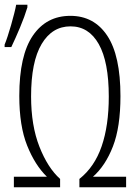

<svg xmlns="http://www.w3.org/2000/svg" viewBox="-20 -791 584 811"><path d="M277.8 -679.7Q200.2 -679.7 155.8 -605Q111.3 -530.3 111.3 -383.8Q111.3 -260.7 146.5 -171.4Q181.6 -82 233.9 -35.2V0H38.6V-44.4H178.2Q127.9 -93.3 94.7 -176Q61.5 -258.8 61.5 -386.2Q61.5 -556.6 118.7 -640.4Q175.8 -724.1 277.3 -724.1Q377.4 -724.1 433.1 -640.1Q488.8 -556.2 488.8 -384.8Q488.8 -253.9 457 -172.4Q425.3 -90.8 372.6 -44.4H512.7V0H315.4V-35.2Q379.4 -85.9 409.4 -173.3Q439.5 -260.7 439.5 -382.8Q439.5 -529.8 397.2 -604.7Q355 -679.7 277.8 -679.7ZM-0.5 -592.3V-602.5Q4.9 -615.2 12.2 -637.5Q19.5 -659.7 26.9 -685.3Q34.2 -710.9 40 -733.9Q45.9 -756.8 48.3 -771H95.7V-759.8Q84 -721.2 64.5 -674.6Q44.9 -627.9 27.8 -592.3Z"/></svg>

Font: Open Sans Condensed Light
Style: Regular
Weight: 300
Width: 3
Designer: Monotype Design Team
Foundry: Monotype Imaging Inc.
Version: Version 3.003; ttfautohint (v1.8.4)